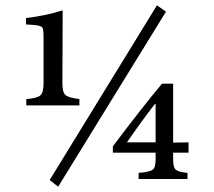

<svg xmlns="http://www.w3.org/2000/svg" viewBox="-20 -674 806 723"><path d="M605 -630 199 29 167 4 571 -654ZM279 -277H79V-301Q120 -304 132 -315Q144 -325 144 -361V-535Q144 -564 139 -571Q133 -578 107 -580L78 -582V-606Q148 -614 216 -635L215 -361Q215 -325 227 -316Q238 -306 279 -301ZM690 -99H632V-72Q632 -43 642 -35Q652 -26 686 -23V0H502V-23Q543 -26 555 -35Q566 -43 566 -72V-99H405V-123Q514 -268 590 -359H632V-137L690 -138ZM566 -138V-282H563Q516 -222 458 -138Z"/></svg>

Font: Shafarik
Style: Regular
Weight: 400
Version: Version 1.001; ttfautohint (v1.8.4.7-5d5b)